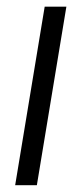

<svg xmlns="http://www.w3.org/2000/svg" viewBox="-20 -542 239 562"><path d="M24.4 0 110.8 -522.5H174.3L87.9 0Z"/></svg>

Font: Inter 28pt Light
Style: Italic
Weight: 300
Italic angle: -9.3988°
Designer: Rasmus Andersson
Foundry: rsms
Version: Version 4.001;git-66647c0bb